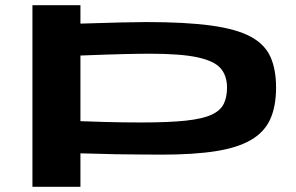

<svg xmlns="http://www.w3.org/2000/svg" viewBox="-20 -720 1142 740"><path d="M105 0V-700H290V-629Q387 -632 447 -633.5Q507 -635 542 -635Q696 -635 794 -621.5Q892 -608 946.5 -578.5Q1001 -549 1022.5 -500.5Q1044 -452 1044 -383Q1044 -310 1021.5 -260.5Q999 -211 948 -181Q897 -151 812.5 -137.5Q728 -124 603 -124Q558 -124 528 -124.5Q498 -125 474.5 -125Q451 -125 427 -125.5Q403 -126 371 -127Q339 -128 290 -129V0ZM525 -248Q631 -248 696 -255Q761 -262 795.5 -278Q830 -294 842.5 -320Q855 -346 855 -382Q855 -428 830.5 -456.5Q806 -485 741.5 -499Q677 -513 557 -513Q530 -513 506.5 -512.5Q483 -512 454.5 -511.5Q426 -511 387 -509.5Q348 -508 290 -506V-253Q344 -251 381 -250Q418 -249 451 -248.5Q484 -248 525 -248Z"/></svg>

Font: Georama ExtraExtended SemiBold
Style: Regular
Weight: 600
Width: 8
Designer: Jean-Baptiste Levee
Foundry: Production Type
Version: Version 1.000